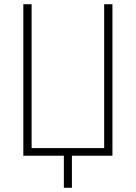

<svg xmlns="http://www.w3.org/2000/svg" viewBox="-20 -734 640 905"><path d="M90 0H281V151H319V0H510V-714H471V-36H129V-714H90Z"/></svg>

Font: Noto Sans Mono ExtraLight
Style: Regular
Weight: 200
Designer: Monotype Design Team
Foundry: Monotype Imaging Inc.
Version: Version 2.014